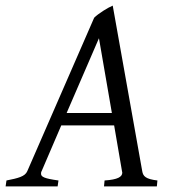

<svg xmlns="http://www.w3.org/2000/svg" viewBox="-37 -663 617 683"><path d="M369 -217 397 -54C397 -52 398 -51 398 -49C398 -34 382 -24 335 -21L333 0H521L523 -21C481 -26 472 -36 469 -54L364 -643C347 -636 313 -615 298 -600L60 -54C52 -35 27 -29 -14 -21L-17 0H168L171 -21C120 -28 109 -34 109 -45C109 -48 109 -51 111 -54L181 -217ZM200 -261 315 -527 361 -261Z"/></svg>

Font: Oxford Ugaritic Clay
Style: Regular
Weight: 400
Designer: Jacob Thomas
Foundry: Bengal Creative Media Limited
Version: Version 1.000